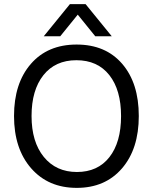

<svg xmlns="http://www.w3.org/2000/svg" viewBox="-20 -903 740 931"><path d="M272 -727H192L319 -883H395L522 -727H442L357 -832ZM350.5 -611Q248 -611 190.5 -538.5Q133 -466 133 -340.5Q133 -215 192.5 -142Q252 -69 353 -69Q454 -69 510.5 -141Q567 -213 567 -340Q567 -467 510 -539Q453 -611 350.5 -611ZM351.5 -687Q492 -687 572.5 -593.5Q653 -500 653 -340.5Q653 -181 571.5 -86.5Q490 8 352 8Q214 8 131 -87Q48 -182 48 -340.5Q48 -499 129.5 -593Q211 -687 351.5 -687Z"/></svg>

Font: Hind Vadodara
Style: Regular
Weight: 400
Designer: Hitesh Malaviya
Foundry: Indian Type Foundry
Version: Version 0.702;PS 1.0;hotconv 1.0.81;makeotf.lib2.5.63406